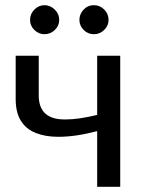

<svg xmlns="http://www.w3.org/2000/svg" viewBox="-20 -721 555 741"><path d="M444 0H355V-215Q272.5 -193 205.5 -193Q155 -193 118 -207.8Q81 -222.5 60.8 -254.5Q40.5 -286.5 40.5 -339V-506H129.5V-352.5Q129.5 -258 234 -260Q283 -260 355 -277.5V-506H444ZM342.5 -589Q319 -589 302.8 -605.5Q286.5 -622 286.5 -644Q286.5 -667 302.8 -684Q319 -701 342.5 -701Q365.5 -701 382.2 -684.2Q399 -667.5 399 -644Q399 -622 382.2 -605.5Q365.5 -589 342.5 -589ZM151.5 -589Q129.5 -589 112.8 -605.2Q96 -621.5 96 -644Q96 -667.5 112.8 -684.2Q129.5 -701 151.5 -701Q174 -701 191.2 -684.2Q208.5 -667.5 208.5 -644Q208.5 -621.5 191.5 -605.2Q174.5 -589 151.5 -589Z"/></svg>

Font: Verano Sans
Style: Regular
Weight: 400
Designer: Lukasz Dziedzic with Adam Twardoch and Botio Nikoltchev
Foundry: tyPoland Lukasz Dziedzic
Version: Version 3.001;December 28, 2019;FontCreator 12.0.0.2547 64-b